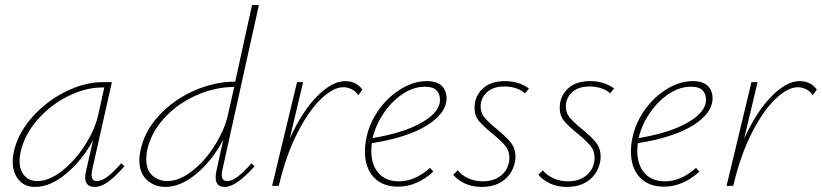

<svg xmlns="http://www.w3.org/2000/svg" viewBox="-20 -731 3232 755"><path d="M469 -77Q434 -37 406 -16.5Q378 4 352 4Q315 4 315 -34Q315 -45 318 -57L346 -180Q305 -103 242 -49.5Q179 4 118 4Q77 4 53.5 -24Q30 -52 30 -96Q30 -113 33 -129Q49 -205 105.5 -269Q162 -333 237.5 -370.5Q313 -408 384 -408H420L342 -61Q340 -47 340 -43Q340 -19 361 -19Q380 -19 403 -36.5Q426 -54 457 -89ZM366 -278 390 -387H381Q317 -387 248 -353Q179 -319 127 -259.5Q75 -200 60 -129Q57 -113 57 -98Q57 -62 76 -40.5Q95 -19 126 -19Q173 -19 224 -59Q275 -99 314 -160Q353 -221 366 -278Z M969 -89 981 -77Q945 -37 916 -16.5Q887 4 863 4Q828 4 828 -34Q828 -46 831 -59L858 -182Q817 -103 754.5 -49.5Q692 4 630 4Q588 4 558 -23Q528 -50 528 -101Q528 -120 532 -137Q547 -214 605 -276.5Q663 -339 743.5 -374.5Q824 -410 905 -410L971 -711H998L854 -61Q852 -49 852 -44Q852 -19 874 -19Q892 -19 915 -36.5Q938 -54 969 -89ZM876 -278 901 -389H900Q826 -389 751.5 -356Q677 -323 624.5 -265Q572 -207 558 -137Q555 -119 555 -105Q555 -63 579 -41Q603 -19 638 -19Q685 -19 736 -59Q787 -99 825 -160Q863 -221 876 -278Z M1405 -379 1389 -357Q1379 -372 1363 -380Q1347 -388 1330 -388Q1291 -388 1243 -342.5Q1195 -297 1150.5 -210.5Q1106 -124 1078 -7L1076 0H1050L1148 -408H1172L1119 -185Q1168 -293 1227 -352.5Q1286 -412 1337 -412Q1381 -412 1405 -379Z M1736 -345Q1736 -286 1659 -238Q1582 -190 1442 -168Q1440 -148 1440 -138Q1440 -83 1468.5 -50.5Q1497 -18 1549 -18Q1612 -18 1671 -71L1684 -56Q1619 3 1545 3Q1484 3 1449.5 -34Q1415 -71 1415 -135Q1415 -165 1422 -194Q1435 -252 1471.5 -302Q1508 -352 1558 -382Q1608 -412 1658 -412Q1699 -412 1717.5 -393Q1736 -374 1736 -345ZM1710 -341Q1710 -361 1697 -375.5Q1684 -390 1651 -390Q1607 -390 1565 -362.5Q1523 -335 1491.5 -290Q1460 -245 1447 -195L1445 -188Q1560 -207 1630 -244.5Q1700 -282 1709 -326Q1710 -330 1710 -341Z M1762 -44 1780 -61Q1795 -42 1821 -30Q1847 -18 1878 -18Q1926 -18 1954.5 -44.5Q1983 -71 1983 -111Q1983 -138 1967 -157.5Q1951 -177 1917 -205Q1881 -234 1863.5 -255Q1846 -276 1846 -307Q1846 -352 1877.5 -382Q1909 -412 1966 -412Q2020 -412 2060 -383L2044 -364Q2032 -376 2010.5 -383.5Q1989 -391 1963 -391Q1926 -391 1902.5 -374.5Q1879 -358 1872 -330Q1870 -324 1870 -312Q1870 -287 1885.5 -268.5Q1901 -250 1934 -223Q1971 -193 1989 -170Q2007 -147 2007 -115Q2007 -104 2004 -90Q1994 -47 1960 -21.5Q1926 4 1874 4Q1837 4 1808 -9.5Q1779 -23 1762 -44Z M2097 -44 2115 -61Q2130 -42 2156 -30Q2182 -18 2213 -18Q2261 -18 2289.5 -44.5Q2318 -71 2318 -111Q2318 -138 2302 -157.5Q2286 -177 2252 -205Q2216 -234 2198.5 -255Q2181 -276 2181 -307Q2181 -352 2212.5 -382Q2244 -412 2301 -412Q2355 -412 2395 -383L2379 -364Q2367 -376 2345.5 -383.5Q2324 -391 2298 -391Q2261 -391 2237.5 -374.5Q2214 -358 2207 -330Q2205 -324 2205 -312Q2205 -287 2220.5 -268.5Q2236 -250 2269 -223Q2306 -193 2324 -170Q2342 -147 2342 -115Q2342 -104 2339 -90Q2329 -47 2295 -21.5Q2261 4 2209 4Q2172 4 2143 -9.5Q2114 -23 2097 -44Z M2782 -345Q2782 -286 2705 -238Q2628 -190 2488 -168Q2486 -148 2486 -138Q2486 -83 2514.5 -50.5Q2543 -18 2595 -18Q2658 -18 2717 -71L2730 -56Q2665 3 2591 3Q2530 3 2495.5 -34Q2461 -71 2461 -135Q2461 -165 2468 -194Q2481 -252 2517.5 -302Q2554 -352 2604 -382Q2654 -412 2704 -412Q2745 -412 2763.5 -393Q2782 -374 2782 -345ZM2756 -341Q2756 -361 2743 -375.5Q2730 -390 2697 -390Q2653 -390 2611 -362.5Q2569 -335 2537.5 -290Q2506 -245 2493 -195L2491 -188Q2606 -207 2676 -244.5Q2746 -282 2755 -326Q2756 -330 2756 -341Z M3192 -379 3176 -357Q3166 -372 3150 -380Q3134 -388 3117 -388Q3078 -388 3030 -342.5Q2982 -297 2937.5 -210.5Q2893 -124 2865 -7L2863 0H2837L2935 -408H2959L2906 -185Q2955 -293 3014 -352.5Q3073 -412 3124 -412Q3168 -412 3192 -379Z"/></svg>

Font: Ysabeau Extralight
Style: Italic
Weight: 200
Italic angle: -12°
Designer: Christian Thalmann (Catharsis Fonts)
Version: Version 0.003